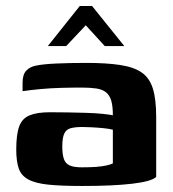

<svg xmlns="http://www.w3.org/2000/svg" viewBox="-20 -613 574 638"><path d="M253 5Q183 5 140 0.5Q97 -4 73.5 -17Q50 -30 42 -54Q34 -78 34 -116Q34 -167 44 -193.5Q54 -220 79 -230Q104 -240 146 -240Q171 -240 203.5 -239.5Q236 -239 267.5 -238Q299 -237 322.5 -234.5Q346 -232 355 -230Q355 -261 349.5 -279Q344 -297 332 -306.5Q320 -316 300 -319Q280 -322 251 -322Q216 -322 181.5 -321Q147 -320 114.5 -317Q82 -314 55 -310V-338Q55 -365 67 -378Q79 -391 100 -395Q123 -400 168.5 -402Q214 -404 267 -404Q334 -404 379.5 -397Q425 -390 451 -372Q477 -354 488 -318.5Q499 -283 499 -224V-25Q483 -10 419.5 -2.5Q356 5 253 5ZM252 -57Q280 -57 299.5 -58.5Q319 -60 333 -63Q347 -66 355 -70V-182Q344 -185 324.5 -187Q305 -189 285 -190Q265 -191 254 -191Q230 -191 215 -187Q200 -183 193.5 -169Q187 -155 187 -126Q187 -101 192 -85.5Q197 -70 211 -63.5Q225 -57 252 -57ZM139 -460 245 -593H286L393 -460H328L265 -529L200 -460Z"/></svg>

Font: r_Genos
Style: Bold
Weight: 700
Designer: Robert E. Leuschke
Foundry: Robert E. Leuschke
Version: Version 2.000;June 29, 2024;FontCreator 14.0.0.2814 32-bit